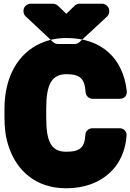

<svg xmlns="http://www.w3.org/2000/svg" viewBox="-20 -962 700 1030"><path d="M335 -148C250 -148 228 -210 228 -332V-379C228 -506 255 -564 337 -564C411 -564 435 -538 439 -468C440 -450 455 -432 476 -432H623C655 -432 662 -458 660 -474C641 -646 528 -758 337 -758C288 -758 242 -749 201 -731C74 -676 4 -546 4 -378V-332C4 -276 10 -225 26 -178C67 -51 168 48 335 48C382 48 426 41 465 27C574 -12 649 -101 659 -234C661 -260 641 -274 622 -274H475C457 -274 439 -260 438 -239C434 -171 410 -148 335 -148ZM336 -888 381 -932C388 -939 399 -942 407 -942H528C551 -942 566 -921 566 -905V-900C566 -889 560 -878 553 -872L405 -735C398 -729 389 -726 380 -726H291C281 -726 270 -731 265 -736L118 -874C110 -881 106 -892 106 -901V-905C106 -928 128 -942 144 -942H264C274 -942 284 -937 290 -932Z"/></svg>

Font: Asimov Print
Style: E
Weight: 500
Designer: Google
Version: Version 2.000980; 2014